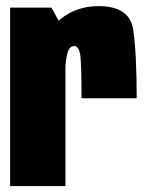

<svg xmlns="http://www.w3.org/2000/svg" viewBox="-20 -624 496 644"><path d="M253.5 -294.5H438.5Q438.5 -443.5 427 -523.5Q415.5 -603.5 310.5 -603.5Q237 -603.5 182.8 -559.8Q128.5 -516 128.5 -407L199.5 -393Q199.5 -420.5 206 -445Q212.5 -469.5 228.5 -469.5Q242.5 -469.5 248 -446.5Q253.5 -423.5 253.5 -294.5ZM14 0H199.5V-513L152.5 -598.5H14Z"/></svg>

Font: Anybody ExtraCondensed Black
Style: Regular
Weight: 900
Width: 2
Version: Version 1.113;gftools[0.9.25]